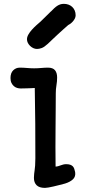

<svg xmlns="http://www.w3.org/2000/svg" viewBox="-20 -938 442 973"><path d="M33.2 0ZM151.9 -36.6Q151.9 -48.8 153.1 -57.1Q154.3 -65.4 155.5 -75.4Q156.7 -85.4 158 -99.1Q159.2 -112.8 159.2 -136.2Q159.2 -223.6 158.7 -309.8Q158.2 -396 156.2 -492.2Q148.9 -491.7 139.6 -491.2Q130.4 -490.7 120.4 -490.5Q110.4 -490.2 101.1 -490Q91.8 -489.7 84.5 -489.7Q75.7 -489.7 66.7 -492.4Q57.6 -495.1 50.3 -501.5Q43 -507.8 38.1 -517.8Q33.2 -527.8 33.2 -542.5Q33.2 -568.4 47.1 -581.8Q61 -595.2 80.1 -595.2Q98.6 -595.2 116.9 -593.5Q135.3 -591.8 152.8 -591.8Q170.9 -591.8 189 -593.5Q207 -595.2 223.1 -595.2Q248 -595.2 258.8 -582Q269.5 -568.8 269.5 -545.4Q269.5 -525.4 266.1 -506.1Q262.7 -486.8 262.7 -464.8Q262.7 -420.9 262.2 -376.5Q261.7 -332 261.5 -286.1Q261.2 -240.2 261 -192.4Q260.7 -144.5 261.7 -93.8Q269.5 -94.2 275.9 -96.2Q282.2 -98.1 288.1 -100.3Q293.9 -102.5 300.5 -104.2Q307.1 -106 315.4 -106Q328.1 -106 336.2 -103Q344.2 -100.1 349.1 -95Q354 -89.8 356.4 -82.3Q358.9 -74.7 360.8 -65.9Q364.3 -43 349.6 -29.3Q335 -15.6 309.6 -7.8Q294.9 -3.9 279.5 0Q264.2 3.9 250.5 7.1Q236.8 10.3 225.6 12.2Q214.4 14.2 208 14.2Q179.2 14.2 165.5 0.7Q151.9 -12.7 151.9 -36.6ZM167.5 -689.9Q157.7 -689.9 148.4 -694.3Q139.2 -698.7 132.1 -705.8Q125 -712.9 120.8 -721.4Q116.7 -730 116.7 -738.8Q116.7 -750.5 123.8 -762.9Q130.9 -775.4 141.4 -787.1Q151.9 -798.8 163.8 -809.6Q175.8 -820.3 185.5 -828.6L238.3 -880.4V-879.9Q247.1 -889.2 254.6 -896.2Q262.2 -903.3 269.8 -908.2Q277.3 -913.1 285.4 -915.8Q293.5 -918.5 303.7 -918.5Q315.9 -918.5 326.9 -914.6Q337.9 -910.6 345.9 -903.1Q354 -895.5 358.6 -884.8Q363.3 -874 363.3 -860.4Q363.3 -851.6 358.9 -843.3Q354.5 -835 348.4 -828.4Q342.3 -821.8 335.9 -817.1Q329.6 -812.5 325.7 -811L326.2 -811.5Q314.9 -801.8 301.8 -790Q288.6 -778.3 274.7 -765.4Q260.7 -752.4 247.3 -739.7Q233.9 -727.1 222.2 -715.8Q204.1 -699.2 191.4 -694.6Q178.7 -689.9 167.5 -689.9Z"/></svg>

Font: Autour One
Style: Regular
Weight: 400
Version: Version 1.007; ttfautohint (v0.92) -l 24 -r 24 -G 200 -x 7 -